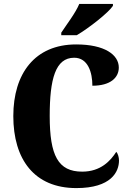

<svg xmlns="http://www.w3.org/2000/svg" viewBox="-20 -951 666 981"><path d="M293 -784V-771H372C435 -808 534 -886 557 -921V-931H385C367 -886 319 -824 293 -784ZM370 10C548 10 588 -73 588 -131C588 -146 583 -166 574 -175C545 -130 495 -74 400 -74C277 -74 234 -156 234 -358C234 -547 263 -656 359 -656C430 -656 452 -580 452 -513C544 -513 587 -554 587 -606C587 -671 515 -724 369 -724C158 -724 48 -575 48 -358C48 -137 155 10 370 10Z"/></svg>

Font: Noto Serif Georgian Condensed Black
Style: Regular
Weight: 900
Width: 3
Designer: Monotype Design Team, Akaki Razmadze
Foundry: Google LLC
Version: Version 2.003